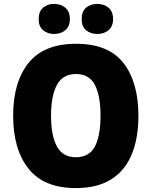

<svg xmlns="http://www.w3.org/2000/svg" viewBox="-20 -948 772 978"><path d="M685 -358Q685 -244 651 -161.5Q617 -79 546.5 -34.5Q476 10 366 10Q204 10 125.5 -88.5Q47 -187 47 -359Q47 -530 125.5 -627.5Q204 -725 367 -725Q532 -725 608.5 -627.5Q685 -530 685 -358ZM240 -358Q240 -257 270 -202Q300 -147 366 -147Q434 -147 463 -201Q492 -255 492 -358Q492 -461 463 -516Q434 -571 367 -571Q300 -571 270 -515.5Q240 -460 240 -358ZM177 -851Q177 -890 199.5 -909Q222 -928 256 -928Q290 -928 313 -908.5Q336 -889 336 -851Q336 -814 313 -794.5Q290 -775 256 -775Q222 -775 199.5 -794Q177 -813 177 -851ZM396 -851Q396 -890 418.5 -909Q441 -928 476 -928Q510 -928 533 -908.5Q556 -889 556 -851Q556 -814 533 -794.5Q510 -775 476 -775Q441 -775 418.5 -794Q396 -813 396 -851Z"/></svg>

Font: Noto Sans Gurmukhi UI SemiCondensed Black
Style: Regular
Weight: 900
Width: 4
Designer: Jelle Bosma - Monotype Design Team
Foundry: Monotype Imaging Inc.
Version: Version 2.004; ttfautohint (v1.8.4.7-5d5b)